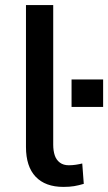

<svg xmlns="http://www.w3.org/2000/svg" viewBox="-20 -725 425 754"><path d="M229 9Q158 9 120 -31Q82 -71 82 -148V-705H189V-157Q189 -133 195 -115Q201 -97 215 -86.5Q229 -76 250 -76Q264 -76 277.5 -78Q291 -80 303 -83L309 -3Q289 3 271 6Q253 9 229 9ZM261 -305V-413H385V-305Z"/></svg>

Font: Nunito Sans 7pt SemiCondensed SemiBold
Style: Regular
Weight: 600
Width: 4
Designer: Vernon Adams
Foundry: Vernon Adams
Version: Version 3.101;gftools[0.9.27]